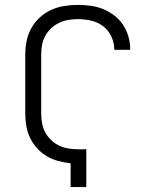

<svg xmlns="http://www.w3.org/2000/svg" viewBox="-20 -763 640 783"><path d="M268 0V-97Q242 -100 217.5 -106.5Q193 -113 171 -126Q149 -139 131.5 -158Q114 -177 103 -200Q92 -223 87.5 -248.5Q83 -274 83 -299V-540Q83 -568 88.5 -595.5Q94 -623 107.5 -647.5Q121 -672 142 -691.5Q163 -711 188.5 -722.5Q214 -734 241.5 -738.5Q269 -743 297 -743Q324 -743 350 -739.5Q376 -736 400.5 -726Q425 -716 446 -700Q467 -684 481.5 -662Q496 -640 503.5 -614.5Q511 -589 511 -563Q511 -562 511 -561.5Q511 -561 511 -560H446Q446 -560 446 -560.5Q446 -561 446 -562Q446 -589 434 -614.5Q422 -640 400 -656.5Q378 -673 351 -679Q324 -685 297 -685Q277 -685 257.5 -681.5Q238 -678 220.5 -669.5Q203 -661 188.5 -647.5Q174 -634 164.5 -616.5Q155 -599 151.5 -579.5Q148 -560 148 -540V-299Q148 -279 152 -258.5Q156 -238 166 -220.5Q176 -203 191.5 -189Q207 -175 226 -167Q245 -159 265.5 -156.5Q286 -154 306 -154Q313 -154 319.5 -154Q326 -154 332 -155V0Z"/></svg>

Font: Iosevka Custom Light Extended
Style: Regular
Weight: 300
Width: 7
Monospace: yes
Designer: Belleve Invis
Foundry: Belleve Invis
Version: Version 11.2.4; ttfautohint (v1.8.4)